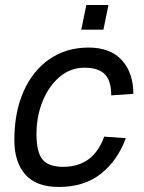

<svg xmlns="http://www.w3.org/2000/svg" viewBox="-20 -731 572 763"><path d="M214 12Q124 12 80.5 -37.5Q37 -87 37 -174Q37 -285 73.5 -367.5Q110 -450 176.5 -496Q243 -542 332 -542Q419 -542 464.5 -491.5Q510 -441 510 -358L422 -352Q422 -411 396 -436.5Q370 -462 316 -462Q260 -462 217 -425.5Q174 -389 149.5 -329Q125 -269 125 -198Q125 -125 149.5 -96.5Q174 -68 231 -68Q351 -68 394 -188L480 -182Q448 -94 381.5 -41Q315 12 214 12ZM303 -613 323 -711H411L391 -613Z"/></svg>

Font: Geist Regular
Style: Italic
Weight: 400
Italic angle: -12°
Designer: Basement.studio, Andrés Briganti, Mateo Zaragoza
Foundry: Basement.studio, Vercel, Andrés Briganti, Guido Ferreyra, Mateo Zaragoza
Version: Version 1.500; ttfautohint (v1.8.4.7-5d5b)